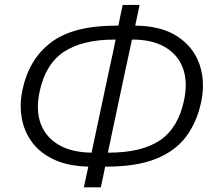

<svg xmlns="http://www.w3.org/2000/svg" viewBox="-20 -756 882 798"><path d="M328.5 22.5Q333.5 -0.5 338 -21.5L347 -63.5Q264 -65.5 205.8 -92.2Q147.5 -119 114 -163.8Q80.5 -208.5 70.5 -265Q66 -289.5 66 -315Q66 -348 73.5 -383Q100.5 -510.5 192.5 -580Q284.5 -649.5 463 -649.5H472Q476 -670.5 480.5 -691.5Q485 -712 490 -735.5H560Q555.5 -712.5 551 -691.5L542 -649.5Q650.5 -648.5 717.5 -604.5Q784.5 -560.5 809.5 -488Q823.5 -446.5 823.5 -401Q823.5 -366.5 815.5 -329.5Q798 -248 753.5 -188.2Q709 -128.5 628.5 -96Q548 -63.5 423.5 -63.5H417Q412.5 -42 408.5 -21.5Q404 -0.5 399 22.5ZM451 -229Q445 -200.5 439.5 -174Q433.5 -147 428.5 -121.5H431Q569 -121.5 644.8 -172.8Q720.5 -224 744.5 -337.5Q752 -372.5 752 -403Q752 -441.5 740 -473.5Q718.5 -530 665 -560.8Q611.5 -591.5 531 -591.5H528.5Q523 -565.5 517.2 -538.8Q511.5 -512 505 -483ZM144.5 -374.5Q137.5 -341 137.5 -311.5Q137.5 -273 149.5 -241Q171 -184.5 225 -153.5Q279 -122.5 360.5 -121.5Q366 -147 371.8 -174Q377.5 -201 383.5 -229.5L437.5 -483Q444 -512 449.8 -538.8Q455.5 -565.5 460.5 -591.5H456.5Q322.5 -591.5 245.5 -540.5Q168.5 -489.5 144.5 -374.5Z"/></svg>

Font: Heraclito Light
Style: Italic
Weight: 300
Italic angle: -12°
Designer: Kostas Bartsokas (font) & Cristiano Sobral (main changes)
Foundry: Kostas Bartsokas (font) & Cristiano Sobral (main changes)
Version: Version 1.00;July 8, 2020;FontCreator 13.0.0.2655 64-bit